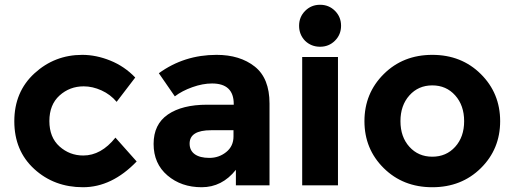

<svg xmlns="http://www.w3.org/2000/svg" viewBox="-20 -777 2157 805"><path d="M329 -125Q404 -125 464 -200L553 -100Q449 8 328 8Q207 8 123.5 -68.5Q40 -145 40 -268.5Q40 -392 124.5 -469.5Q209 -547 325 -547Q383 -547 442.5 -523Q502 -499 547 -452L469 -350Q443 -381 405.5 -398Q368 -415 331 -415Q272 -415 229.5 -376.5Q187 -338 187 -269.5Q187 -201 229.5 -163Q272 -125 329 -125Z M1110 0H969V-65Q911 8 825.5 8Q740 8 682 -41.5Q624 -91 624 -173.5Q624 -256 684 -297Q744 -338 848 -338H960V-341Q960 -427 869 -427Q830 -427 786.5 -411.5Q743 -396 713 -373L646 -470Q752 -547 888 -547Q986 -547 1048 -498Q1110 -449 1110 -343ZM959 -205V-231H865Q775 -231 775 -175Q775 -146 796.5 -130.5Q818 -115 858 -115Q898 -115 928.5 -139.5Q959 -164 959 -205Z M1397 0H1247V-538H1397ZM1259 -606Q1234 -632 1234 -669Q1234 -706 1259.5 -731.5Q1285 -757 1322 -757Q1359 -757 1384.5 -731.5Q1410 -706 1410 -669Q1410 -632 1384.5 -606.5Q1359 -581 1322 -581Q1285 -581 1259 -606Z M1659 -269Q1659 -203 1696.5 -161.5Q1734 -120 1792.5 -120Q1851 -120 1888.5 -161.5Q1926 -203 1926 -269Q1926 -335 1888.5 -377Q1851 -419 1792.5 -419Q1734 -419 1696.5 -377Q1659 -335 1659 -269ZM2077 -269Q2077 -152 1996 -72Q1915 8 1792.5 8Q1670 8 1589 -72Q1508 -152 1508 -269Q1508 -386 1589 -466.5Q1670 -547 1792.5 -547Q1915 -547 1996 -466.5Q2077 -386 2077 -269Z"/></svg>

Font: Montserrat_am3
Style: Bold
Weight: 700
Designer: Julieta Ulanovsky
Foundry: Julieta Ulanovsky. Armenina letters added by Vahan Hovhannisyan
Version: Version 2.001